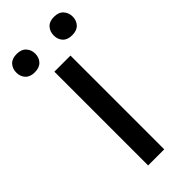

<svg xmlns="http://www.w3.org/2000/svg" viewBox="-258 -725 765 765"><g transform="rotate(-45 124.5 -342.5)"><path d="M166.5 0H75.7V-528.3H166.5ZM189.2 -595.2Q175.8 -609.9 175.8 -631.8Q175.8 -653.8 189.2 -668.9Q202.6 -684.1 229 -684.1Q255.4 -684.1 269 -668.9Q282.7 -653.8 282.7 -631.8Q282.7 -609.9 269 -595.2Q255.4 -580.6 229 -580.6Q202.6 -580.6 189.2 -595.2ZM-20.8 -596.2Q-34.2 -610.8 -34.2 -632.8Q-34.2 -654.8 -20.8 -669.7Q-7.3 -684.6 19 -684.6Q45.4 -684.6 59.1 -669.7Q72.8 -654.8 72.8 -632.8Q72.8 -610.8 59.1 -596.2Q45.4 -581.5 19 -581.5Q-7.3 -581.5 -20.8 -596.2Z"/></g></svg>

Font: MAUL
Style: Regular
Weight: 400
Designer: MAUL
Version: Version 1.0; 2020; ttfautohint (v1.8.3)